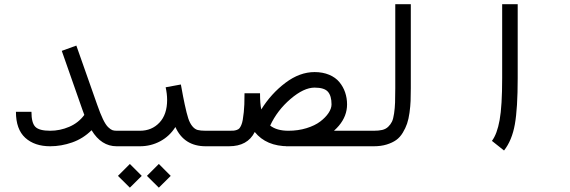

<svg xmlns="http://www.w3.org/2000/svg" viewBox="-20 -678 2691 906"><path d="M530.3 12.2Q458 12.2 412.1 -63.5Q372.1 -23.9 320.6 -5.9Q269 12.2 216.8 12.2Q143.1 12.2 99.1 -27.8Q55.2 -67.9 55.2 -150.4H128.4Q128.4 -98.1 146.7 -79.6Q165 -61 216.8 -61Q263.2 -61 306.6 -79.6Q350.1 -98.1 377.9 -135.7Q372.6 -148.9 369.1 -159.7L271.5 -438L340.3 -462.9L438.5 -184.1Q453.1 -142.1 465.8 -115.7Q478.5 -89.4 490.2 -78.1Q502 -66.9 510 -64Q518.1 -61 530.3 -61Z M673.3 151.9 729.5 95.7 785.6 151.9 729.5 207.5ZM536.6 151.9 592.8 95.7 648.9 151.9 592.8 207.5ZM530.3 -61H640.1Q696.3 -61 732.4 -99.4Q768.6 -137.7 768.6 -206.5Q768.6 -234.9 761.7 -266.1L833.5 -279.3Q845.7 -211.9 851.6 -185.5Q860.8 -142.6 868.2 -119.9Q875.5 -97.2 887.2 -82.8Q898.9 -68.4 912.6 -64.7Q926.3 -61 950.7 -61H1060.5V12.2H950.7Q848.6 12.2 807.6 -78.6Q780.3 -35.2 736.1 -11.5Q691.9 12.2 640.1 12.2H530.3Q515.1 12.2 504.4 1.5Q493.7 -9.3 493.7 -24.4Q493.7 -39.6 504.4 -50.3Q515.1 -61 530.3 -61Z M1329.1 12.2V-61H1603V12.2ZM1060.5 -61Q1074.7 -61 1081.8 -61.5Q1088.9 -62 1097.4 -64.9Q1106 -67.9 1110.1 -73Q1114.3 -78.1 1118.7 -88.1Q1123 -98.1 1125.5 -112.5Q1127.9 -127 1130.4 -148.9Q1133.8 -178.2 1133.8 -237.8H1207Q1207 -188 1212.9 -161.6Q1259.3 -236.3 1326.7 -287.1Q1394 -337.9 1464.4 -337.9Q1502.9 -337.9 1533.2 -325.2Q1563.5 -312.5 1581.5 -290.5Q1599.6 -268.6 1608.6 -241.9Q1617.7 -215.3 1617.7 -185.5Q1617.7 -130.4 1578.9 -84.5Q1540 -38.6 1476.6 -13.2Q1413.1 12.2 1340.8 12.2Q1236.3 12.2 1182.1 -55.2Q1148.4 12.2 1060.5 12.2Q1045.4 12.2 1034.7 1.5Q1023.9 -9.3 1023.9 -24.4Q1023.9 -39.6 1034.7 -50.3Q1045.4 -61 1060.5 -61ZM1254.9 -85.4Q1286.1 -61 1340.8 -61Q1386.7 -61 1426.3 -73.2Q1465.8 -85.4 1491 -104.5Q1516.1 -123.5 1530.3 -144.8Q1544.4 -166 1544.4 -185.5Q1544.4 -225.6 1527.3 -245.1Q1510.3 -264.6 1464.4 -264.6Q1413.6 -264.6 1350.8 -210.9Q1288.1 -157.2 1254.9 -85.4Z M1590.8 -61H1743.7Q1767.6 -61 1783.9 -64.9Q1800.3 -68.8 1811.8 -79.8Q1823.2 -90.8 1829.6 -104Q1835.9 -117.2 1839.6 -142.6Q1843.3 -168 1844.2 -193.6Q1845.2 -219.2 1845.2 -261.7V-658.2H1918.5V-261.7Q1918.5 -227.1 1917.5 -201.9Q1916.5 -176.8 1912.4 -146.5Q1908.2 -116.2 1900.9 -94.7Q1893.6 -73.2 1880.6 -51.8Q1867.7 -30.3 1849.6 -17.3Q1831.5 -4.4 1804.7 3.9Q1777.8 12.2 1743.7 12.2H1590.8Q1575.7 12.2 1564.9 1.5Q1554.2 -9.3 1554.2 -24.4Q1554.2 -39.6 1564.9 -50.3Q1575.7 -61 1590.8 -61Z M2358.4 32.2 2301.3 -13.2Q2325.7 -45.4 2337.6 -111.6Q2349.6 -177.7 2349.6 -309.6V-658.2H2422.9Q2422.9 -658.2 2422.9 -309.6Q2422.9 -166.5 2409.4 -91.1Q2396 -15.6 2358.4 32.2Z"/></svg>

Font: AzarMehrMonospaced
Style: SerifBold
Weight: 1
Designer: Amin Abedi
Version: Version 1.00